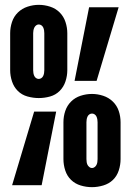

<svg xmlns="http://www.w3.org/2000/svg" viewBox="-20 -765 540 793"><path d="M140 -360Q117 -360 93.5 -366.5Q70 -373 53.5 -389.5Q37 -406 29.5 -429Q22 -452 22 -475V-628Q22 -651 29.5 -674Q37 -697 54 -713.5Q71 -730 94 -737.5Q117 -745 140 -745Q164 -745 187 -737.5Q210 -730 226.5 -713.5Q243 -697 250.5 -674Q258 -651 258 -628V-475Q258 -452 250.5 -429Q243 -406 226.5 -389.5Q210 -373 187 -366.5Q164 -360 140 -360ZM288 -431 348 -735H470L379 -431ZM140 -439Q146 -439 151 -442.5Q156 -446 158.5 -451.5Q161 -457 162 -463Q163 -469 163 -475V-628Q163 -634 162 -640Q161 -646 158.5 -651.5Q156 -657 151 -660.5Q146 -664 140 -664Q134 -664 129 -660Q124 -656 121.5 -650.5Q119 -645 118 -639Q117 -633 117 -628V-475Q117 -469 118 -463Q119 -457 121.5 -451.5Q124 -446 129 -442.5Q134 -439 140 -439ZM360 8Q336 8 313 1Q290 -6 273.5 -22Q257 -38 249.5 -61Q242 -84 242 -108V-260Q242 -284 249.5 -306.5Q257 -329 273.5 -345.5Q290 -362 313 -369.5Q336 -377 360 -377Q383 -377 406 -369.5Q429 -362 446 -345.5Q463 -329 470.5 -306.5Q478 -284 478 -260V-108Q478 -84 470.5 -61Q463 -38 446.5 -22Q430 -6 406.5 1Q383 8 360 8ZM30 0 121 -304H212L152 0ZM360 -71Q366 -71 371 -75Q376 -79 378.5 -84Q381 -89 382 -95Q383 -101 383 -108V-260Q383 -266 382 -272Q381 -278 378.5 -283.5Q376 -289 371 -292.5Q366 -296 360 -296Q354 -296 349 -292.5Q344 -289 341.5 -283.5Q339 -278 338 -272Q337 -266 337 -260V-108Q337 -101 338 -95Q339 -89 341.5 -84Q344 -79 349 -75Q354 -71 360 -71Z"/></svg>

Font: Iosevka Slab Heavy
Style: Regular
Weight: 900
Monospace: yes
Designer: Belleve Invis
Foundry: Belleve Invis
Version: Version 11.1.0; ttfautohint (v1.8.3)